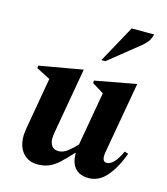

<svg xmlns="http://www.w3.org/2000/svg" viewBox="-108 -791 768 884"><g transform="rotate(15 276.0 -348.5)"><path d="M152 10Q109 10 83 -19.5Q57 -49 57 -100Q57 -109 58.5 -118.5Q60 -128 61 -138L104 -384L38 -418V-430L242 -466H246L192 -158Q188 -135 188 -123Q188 -103 198 -88.5Q208 -74 231 -74Q252 -74 274 -91Q296 -108 314 -128L359 -384L304 -418V-430L498 -466H501L441 -126Q433 -79 459 -79Q474 -79 491 -95.5Q508 -112 526 -151L544 -145Q516 -71 480 -30.5Q444 10 396 10Q354 10 331.5 -15Q309 -40 310 -87H308Q276 -52 252.5 -30.5Q229 -9 205.5 0.5Q182 10 152 10ZM313 -530 410 -707H517Q514 -692 505.5 -677.5Q497 -663 474 -644L332 -530Z"/></g></svg>

Font: Spectral
Style: Bold Italic
Weight: 700
Italic angle: -10°
Designer: Jean-Baptiste Levee
Foundry: Production Type
Version: Version 2.001